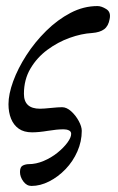

<svg xmlns="http://www.w3.org/2000/svg" viewBox="-20 -434 389 634"><path d="M284 -325Q249 -323 210 -309Q171 -295 136.5 -269.5Q102 -244 80.5 -207.5Q59 -171 59 -124Q59 -75 112 -75Q124 -75 148 -77.5Q172 -80 185 -80Q200 -80 215 -66.5Q230 -53 240 -34.5Q250 -16 250 -2Q250 33 235.5 66Q221 99 196.5 124.5Q172 150 142.5 165Q113 180 84 180Q68 180 57 165Q46 150 46 134Q46 117 55.5 112.5Q65 108 75 108Q99 108 124 97.5Q149 87 169.5 70.5Q190 54 202.5 37Q215 20 215 8Q215 0 207.5 -3.5Q200 -7 190 -7Q168 -7 138 -2Q108 3 86 3Q59 3 42 -9Q25 -21 16.5 -42Q8 -63 8 -90Q8 -123 23.5 -165.5Q39 -208 67 -251.5Q95 -295 132.5 -332Q170 -369 213 -391.5Q256 -414 302 -414Q315 -414 331 -404Q347 -394 342 -371Q338 -348 324 -337.5Q310 -327 284 -325Z"/></svg>

Font: EB Garamond
Style: Italic
Weight: 400
Italic angle: -17.2°
Designer: Georg Duffner and Octavio Pardo
Foundry: Georg Duffner
Version: Version 1.001